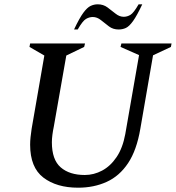

<svg xmlns="http://www.w3.org/2000/svg" viewBox="-20 -862 817 892"><path d="M343 10Q243 10 181.5 -37Q120 -84 120 -190Q120 -207 122 -225.5Q124 -244 127 -264L186 -604L117 -644L120 -660H375L371 -644L288 -604L230 -274Q226 -255 223.5 -236Q221 -217 221 -201Q221 -120 262 -84.5Q303 -49 374 -49Q416 -49 454.5 -69.5Q493 -90 521.5 -132Q550 -174 562 -239L626 -606L540 -644L544 -660H777L774 -644L691 -605L632 -264Q615 -164 575 -104Q535 -44 475.5 -17Q416 10 343 10ZM324 -725Q349 -778 367 -802.5Q385 -827 401 -834.5Q417 -842 434 -842Q460 -842 479.5 -827.5Q499 -813 517 -798.5Q535 -784 555 -784Q571 -784 586 -793Q601 -802 624 -842H641Q616 -789 598 -764Q580 -739 564.5 -732Q549 -725 531 -725Q505 -725 486 -739.5Q467 -754 449 -768.5Q431 -783 411 -783Q395 -783 379.5 -774Q364 -765 341 -725Z"/></svg>

Font: Spectral SC Medium
Style: Italic
Weight: 500
Italic angle: -10°
Designer: Jean-Baptiste Levee
Foundry: Production Type
Version: Version 2.001